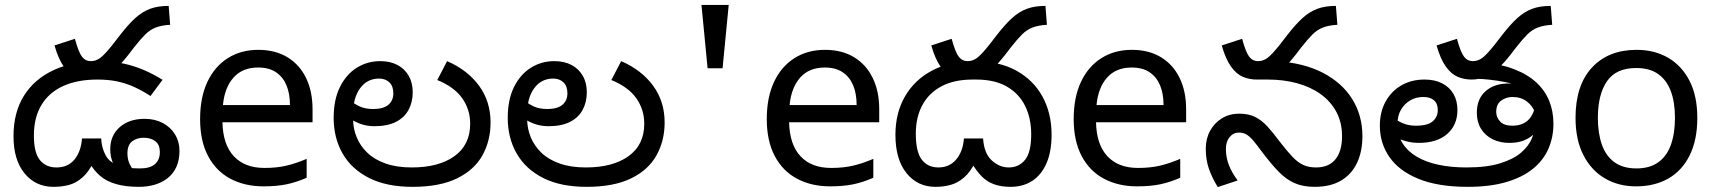

<svg xmlns="http://www.w3.org/2000/svg" viewBox="-20 -749 6987 782"><path d="M344 -425Q315 -425 288.5 -436Q262 -447 240 -477.5Q218 -508 202 -564L285 -591Q300 -536 314 -518Q328 -500 350 -500Q370 -500 387.5 -512.5Q405 -525 437 -565L468 -605Q502 -649 530.5 -675Q559 -701 591 -713Q623 -725 667 -725L673 -648Q638 -646 614.5 -637Q591 -628 571.5 -608.5Q552 -589 526 -556L503 -526Q475 -490 450 -468Q425 -446 399.5 -435.5Q374 -425 344 -425ZM546 12Q491 12 452 0.5Q413 -11 388 -32.5Q363 -54 346 -84L362 -91Q341 -48 315 -25.5Q289 -3 260 4.5Q231 12 198 12Q125 12 80 -43Q35 -98 35 -194Q35 -291 77.5 -359Q120 -427 198.5 -463.5Q277 -500 383 -500Q436 -500 481 -490.5Q526 -481 565.5 -464Q605 -447 642 -424L593 -358Q559 -380 526 -395Q493 -410 457 -417.5Q421 -425 377 -425Q295 -425 237 -398.5Q179 -372 148.5 -321Q118 -270 118 -197Q118 -127 142.5 -97Q167 -67 210 -67Q257 -67 283.5 -99.5Q310 -132 314 -185H392Q394 -146 410.5 -116Q427 -86 463 -76Q480 -69 501.5 -66Q523 -63 550 -63Q591 -63 611 -80.5Q631 -98 631 -129Q631 -160 612.5 -174Q594 -188 565 -188Q538 -188 518.5 -173.5Q499 -159 499 -124Q499 -99 509 -79Q519 -59 533 -46L467 -35Q453 -57 441 -83Q429 -109 429 -141Q429 -197 467.5 -231Q506 -265 569 -265Q611 -265 643 -248Q675 -231 693 -201.5Q711 -172 711 -135Q711 -97 698.5 -69.5Q686 -42 663.5 -24Q641 -6 611 3Q581 12 546 12Z M1032 -546Q1101 -546 1150.5 -516Q1200 -486 1226.5 -431.5Q1253 -377 1253 -304V-251H886Q888 -160 932.5 -112.5Q977 -65 1057 -65Q1108 -65 1147.5 -74.5Q1187 -84 1229 -102V-25Q1188 -7 1148 1.5Q1108 10 1053 10Q977 10 918.5 -21Q860 -52 827.5 -113.5Q795 -175 795 -264Q795 -352 824.5 -415Q854 -478 907.5 -512Q961 -546 1032 -546ZM1031 -474Q968 -474 931.5 -433.5Q895 -393 888 -321H1161Q1161 -367 1147 -401Q1133 -435 1104.5 -454.5Q1076 -474 1031 -474Z M1660 12Q1555 12 1483.5 -24Q1412 -60 1375.5 -123.5Q1339 -187 1339 -269Q1339 -343 1364.5 -394.5Q1390 -446 1433 -473Q1476 -500 1529 -500Q1569 -500 1598.5 -484.5Q1628 -469 1644.5 -440.5Q1661 -412 1661 -373Q1661 -333 1644 -301.5Q1627 -270 1592.5 -252.5Q1558 -235 1505 -235Q1472 -235 1444 -246Q1416 -257 1395.5 -273Q1375 -289 1362 -304L1385 -366Q1393 -355 1407.5 -340.5Q1422 -326 1445 -315.5Q1468 -305 1500 -305Q1541 -305 1561.5 -322Q1582 -339 1582 -369Q1582 -398 1566 -413.5Q1550 -429 1524 -429Q1476 -429 1447 -390Q1418 -351 1418 -284V-266Q1418 -226 1432.5 -190.5Q1447 -155 1476 -127Q1505 -99 1550.5 -83Q1596 -67 1657 -67Q1767 -67 1831 -113Q1895 -159 1895 -245Q1895 -303 1862.5 -349Q1830 -395 1761 -423L1801 -500Q1884 -464 1931 -400Q1978 -336 1978 -250Q1978 -176 1945 -116.5Q1912 -57 1841.5 -22.5Q1771 12 1660 12Z M2369 12Q2264 12 2192.5 -24Q2121 -60 2084.5 -123.5Q2048 -187 2048 -269Q2048 -343 2073.5 -394.5Q2099 -446 2142 -473Q2185 -500 2238 -500Q2278 -500 2307.5 -484.5Q2337 -469 2353.5 -440.5Q2370 -412 2370 -373Q2370 -333 2353 -301.5Q2336 -270 2301.5 -252.5Q2267 -235 2214 -235Q2181 -235 2153 -246Q2125 -257 2104.5 -273Q2084 -289 2071 -304L2094 -366Q2102 -355 2116.5 -340.5Q2131 -326 2154 -315.5Q2177 -305 2209 -305Q2250 -305 2270.5 -322Q2291 -339 2291 -369Q2291 -398 2275 -413.5Q2259 -429 2233 -429Q2185 -429 2156 -390Q2127 -351 2127 -284V-266Q2127 -226 2141.5 -190.5Q2156 -155 2185 -127Q2214 -99 2259.5 -83Q2305 -67 2366 -67Q2476 -67 2540 -113Q2604 -159 2604 -245Q2604 -303 2571.5 -349Q2539 -395 2470 -423L2510 -500Q2593 -464 2640 -400Q2687 -336 2687 -250Q2687 -176 2654 -116.5Q2621 -57 2550.5 -22.5Q2480 12 2369 12Z M2862 -471 2837 -729H2948L2923 -471Z M3340 -546Q3409 -546 3458.5 -516Q3508 -486 3534.5 -431.5Q3561 -377 3561 -304V-251H3194Q3196 -160 3240.5 -112.5Q3285 -65 3365 -65Q3416 -65 3455.5 -74.5Q3495 -84 3537 -102V-25Q3496 -7 3456 1.5Q3416 10 3361 10Q3285 10 3226.5 -21Q3168 -52 3135.5 -113.5Q3103 -175 3103 -264Q3103 -352 3132.5 -415Q3162 -478 3215.5 -512Q3269 -546 3340 -546ZM3339 -474Q3276 -474 3239.5 -433.5Q3203 -393 3196 -321H3469Q3469 -367 3455 -401Q3441 -435 3412.5 -454.5Q3384 -474 3339 -474Z M3915 -425Q3886 -425 3859.5 -436Q3833 -447 3811 -477.5Q3789 -508 3773 -564L3856 -591Q3871 -536 3885 -518Q3899 -500 3921 -500Q3941 -500 3958.5 -512.5Q3976 -525 4008 -565L4039 -605Q4073 -649 4101.5 -675Q4130 -701 4162 -713Q4194 -725 4238 -725L4244 -648Q4209 -646 4185.5 -637Q4162 -628 4142.5 -608.5Q4123 -589 4097 -556L4074 -526Q4046 -490 4021 -468Q3996 -446 3970.5 -435.5Q3945 -425 3915 -425ZM4096 12Q4059 12 4030 2Q4001 -8 3978.5 -30.5Q3956 -53 3935 -90L3954 -92Q3933 -49 3907 -26.5Q3881 -4 3852 4Q3823 12 3790 12Q3717 12 3672 -44Q3627 -100 3627 -200Q3627 -289 3666 -356.5Q3705 -424 3777 -462Q3849 -500 3949 -500Q4049 -500 4119 -461.5Q4189 -423 4226 -355.5Q4263 -288 4263 -200Q4263 -132 4242.5 -84.5Q4222 -37 4184.5 -12.5Q4147 12 4096 12ZM4088 -67Q4130 -67 4155 -98Q4180 -129 4180 -202Q4180 -267 4155.5 -317Q4131 -367 4081.5 -396Q4032 -425 3956 -425H3941Q3866 -425 3814.5 -397.5Q3763 -370 3736.5 -320.5Q3710 -271 3710 -205Q3710 -130 3734.5 -98.5Q3759 -67 3802 -67Q3847 -67 3874.5 -99.5Q3902 -132 3906 -185H3984Q3988 -124 4019.5 -95.5Q4051 -67 4088 -67Z M4590 -546Q4659 -546 4708.5 -516Q4758 -486 4784.5 -431.5Q4811 -377 4811 -304V-251H4444Q4446 -160 4490.5 -112.5Q4535 -65 4615 -65Q4666 -65 4705.5 -74.5Q4745 -84 4787 -102V-25Q4746 -7 4706 1.5Q4666 10 4611 10Q4535 10 4476.5 -21Q4418 -52 4385.5 -113.5Q4353 -175 4353 -264Q4353 -352 4382.5 -415Q4412 -478 4465.5 -512Q4519 -546 4590 -546ZM4589 -474Q4526 -474 4489.5 -433.5Q4453 -393 4446 -321H4719Q4719 -367 4705 -401Q4691 -435 4662.5 -454.5Q4634 -474 4589 -474Z M5334 12Q5287 12 5252 -3.5Q5217 -19 5186 -51.5Q5155 -84 5118 -133Q5097 -162 5082.5 -178.5Q5068 -195 5055.5 -202Q5043 -209 5026 -209Q5003 -209 4988 -190.5Q4973 -172 4973 -143Q4973 -108 4985 -77Q4997 -46 5021 -14L4940 13Q4918 -22 4904.5 -59.5Q4891 -97 4891 -143Q4891 -184 4908.5 -216Q4926 -248 4956.5 -267Q4987 -286 5027 -286Q5066 -286 5092.5 -272.5Q5119 -259 5141.5 -234.5Q5164 -210 5190 -175Q5220 -136 5242.5 -112Q5265 -88 5287.5 -77.5Q5310 -67 5340 -67Q5392 -67 5419 -100Q5446 -133 5446 -194Q5446 -250 5423 -293Q5400 -336 5359 -365.5Q5318 -395 5263 -410Q5208 -425 5144 -425H5100L5178 -500Q5290 -493 5368 -452.5Q5446 -412 5487.5 -345.5Q5529 -279 5529 -194Q5529 -132 5507 -85.5Q5485 -39 5442 -13.5Q5399 12 5334 12ZM5098 -425Q5069 -425 5042.5 -436Q5016 -447 4994 -477.5Q4972 -508 4956 -564L5039 -591Q5054 -536 5068 -518Q5082 -500 5104 -500Q5124 -500 5141.5 -512.5Q5159 -525 5191 -565L5222 -605Q5256 -649 5284.5 -675Q5313 -701 5345 -713Q5377 -725 5421 -725L5427 -648Q5392 -646 5368.5 -637Q5345 -628 5325.5 -608.5Q5306 -589 5280 -556L5257 -526Q5229 -490 5204 -468Q5179 -446 5153.5 -435.5Q5128 -425 5098 -425Z M5958 12Q5837 12 5757.5 -20.5Q5678 -53 5639 -109.5Q5600 -166 5600 -237Q5600 -293 5623.5 -335.5Q5647 -378 5688 -401.5Q5729 -425 5782 -425Q5824 -425 5854 -409.5Q5884 -394 5900 -366Q5916 -338 5916 -301Q5916 -240 5874.5 -203.5Q5833 -167 5758 -167Q5736 -167 5716 -171.5Q5696 -176 5679 -183Q5662 -190 5647 -199L5654 -270Q5674 -255 5696.5 -246Q5719 -237 5746 -237Q5795 -237 5815.5 -255Q5836 -273 5836 -301Q5836 -327 5820.5 -340.5Q5805 -354 5777 -354Q5747 -354 5723.5 -340Q5700 -326 5686 -302Q5672 -278 5672 -246V-241Q5672 -198 5692.5 -165.5Q5713 -133 5750 -111Q5787 -89 5838.5 -78Q5890 -67 5953 -67Q6036 -67 6090.5 -84Q6145 -101 6176 -128Q6207 -155 6219.5 -186Q6232 -217 6232 -246V-290Q6223 -317 6199 -335.5Q6175 -354 6140 -354Q6115 -354 6094.5 -339.5Q6074 -325 6074 -293Q6074 -271 6090 -254Q6106 -237 6140 -237Q6166 -237 6185 -246.5Q6204 -256 6215.5 -273.5Q6227 -291 6232 -314L6248 -224Q6233 -206 6215.5 -193Q6198 -180 6176.5 -173.5Q6155 -167 6127 -167Q6089 -167 6059 -182Q6029 -197 6012 -224.5Q5995 -252 5995 -290Q5995 -346 6030.5 -377.5Q6066 -409 6125 -409Q6131 -409 6138.5 -408Q6146 -407 6155 -405Q6164 -403 6172 -400L6160 -399Q6140 -409 6109 -415Q6078 -421 6046.5 -424.5Q6015 -428 5993 -428L6013 -496Q6090 -489 6146 -467.5Q6202 -446 6237.5 -413Q6273 -380 6290 -337.5Q6307 -295 6307 -245Q6307 -190 6286.5 -143Q6266 -96 6223.5 -61.5Q6181 -27 6115 -7.5Q6049 12 5958 12ZM5973 -425Q5944 -425 5917.5 -436Q5891 -447 5869 -477.5Q5847 -508 5831 -564L5914 -591Q5929 -536 5943 -518Q5957 -500 5979 -500Q5999 -500 6016.5 -512.5Q6034 -525 6066 -565L6097 -605Q6131 -649 6159.5 -675Q6188 -701 6220 -713Q6252 -725 6296 -725L6302 -648Q6267 -646 6243.5 -637Q6220 -628 6200.5 -608.5Q6181 -589 6155 -556L6132 -526Q6104 -490 6079 -468Q6054 -446 6028.5 -435.5Q6003 -425 5973 -425Z M6893 -269Q6893 -180 6862.5 -117.5Q6832 -55 6776 -22.5Q6720 10 6643 10Q6572 10 6516.5 -22.5Q6461 -55 6429 -117.5Q6397 -180 6397 -269Q6397 -402 6464 -474Q6531 -546 6646 -546Q6719 -546 6774.5 -513.5Q6830 -481 6861.5 -419.5Q6893 -358 6893 -269ZM6488 -269Q6488 -206 6504.5 -159.5Q6521 -113 6556 -88Q6591 -63 6645 -63Q6699 -63 6734 -88Q6769 -113 6785.5 -159.5Q6802 -206 6802 -269Q6802 -333 6785 -378Q6768 -423 6733.5 -447.5Q6699 -472 6644 -472Q6562 -472 6525 -418Q6488 -364 6488 -269Z"/></svg>

Font: ltelugu05
Style: Book
Weight: 400
Designer: Jelle Bosma - Monotype Design Team
Foundry: Monotype Imaging Inc.
Version: Version 2.003